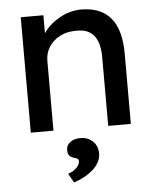

<svg xmlns="http://www.w3.org/2000/svg" viewBox="-54 -582 704 870"><g transform="rotate(-5 297.5 -147.0)"><path d="M72 0V-525H175V-443Q201 -482 248.5 -509Q296 -536 347 -536Q527 -536 527 -320V0H424V-313Q424 -448 313 -442Q274 -442 242.5 -425.5Q211 -409 193 -381Q175 -353 175 -318V0ZM248 242 224 200Q245 195 261.5 179Q278 163 278 148Q278 142 274.5 138Q271 134 259 131Q241 126 235 117Q229 108 229 93Q229 71 247 57.5Q265 44 294 44Q327 44 349.5 65Q372 86 372 121Q372 159 338 191Q304 223 248 242Z"/></g></svg>

Font: Readex Pro
Style: Regular
Weight: 400
Designer: Bonnie Shaver-Troup, Thomas Jockin
Foundry: Lexend
Version: Version 1.204; ttfautohint (v1.8.4.7-5d5b)